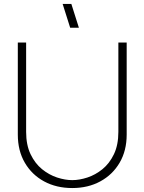

<svg xmlns="http://www.w3.org/2000/svg" viewBox="-20 -935 730 970"><path d="M334.5 -795 296.5 -915H340.5L378.5 -795ZM345 15Q265 15 203 -18.5Q141 -52 105.5 -112.8Q70 -173.5 70 -255V-720H112V-269Q112 -202.5 134.5 -155.8Q157 -109 192.5 -80.2Q228 -51.5 268.5 -38.2Q309 -25 345 -25Q381 -25 421.5 -38.2Q462 -51.5 497.5 -80.2Q533 -109 555.5 -155.8Q578 -202.5 578 -269V-720H620V-255Q620 -174 584.5 -113.2Q549 -52.5 487 -18.8Q425 15 345 15Z"/></svg>

Font: Manrope ExtraLight ExtraLight
Style: Regular
Weight: 250
Version: Version 4.501